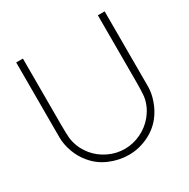

<svg xmlns="http://www.w3.org/2000/svg" viewBox="-171 -906 1059 1077"><g transform="rotate(-30 359.0 -367.0)"><path d="M646 -263.5Q646 -219.5 628.5 -171.5Q620 -147.5 608.5 -126.8Q597 -106 582.5 -87.5Q543 -38 484.5 -11.5Q426 15.5 362.5 15.5Q299 15.5 237.5 -11Q177.5 -37 137.5 -87.5Q108.5 -121.5 90.5 -170.5Q73 -220 73 -263.5V-750H116.5V-317.5Q116.5 -290.5 117.2 -270.5Q118 -250.5 119 -236.5Q122 -208 133.5 -178Q145 -148 171 -114.5Q205 -73 255 -49Q305 -25 359.5 -25Q413.5 -25 464 -49Q514 -73 548 -114.5Q573.5 -146.5 585 -176Q597.5 -207.5 599.5 -236.5Q600.5 -251.5 601.2 -271.8Q602 -292 602 -317.5V-750H646Z"/></g></svg>

Font: Russisch Sans ExtraLight
Style: Regular
Weight: 200
Width: 4
Designer: Michael Sharanda (font) & Cristiano Sobral (main changes)
Foundry: Michael Sharanda
Version: Version 2.00;September 8, 2020;FontCreator 13.0.0.2681 64-bi